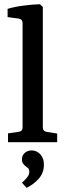

<svg xmlns="http://www.w3.org/2000/svg" viewBox="-20 -674 309 910"><path d="M183 -71Q183 -52 201 -49L251 -41V0H18V-42L68 -49Q87 -52 87 -70V-564Q87 -583 68 -586L16 -593V-632Q49 -642 92 -647.5Q135 -653 169 -654L183 -641ZM188 108Q188 145 164 172.5Q140 200 106 216L84 192Q97 181 108 167.5Q119 154 119 141Q119 128 113.5 123.5Q108 119 103 115Q96 110 90 102.5Q84 95 84 81Q84 63 97 51Q110 39 130 39Q155 39 172 58.5Q189 78 188 108Z"/></svg>

Font: Rasa Medium
Style: Regular
Weight: 500
Designer: Anna Giedrys (Yrsa+Rasa design), David Brezina (Yrsa art-direction, Rasa art-direction, design)
Foundry: Rosetta Type Foundry
Version: Version 2.004